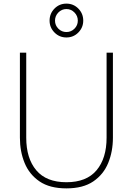

<svg xmlns="http://www.w3.org/2000/svg" viewBox="-20 -1031 734 1061"><path d="M347 -824Q308 -824 281 -851.5Q254 -879 254 -917Q254 -956 281 -983.5Q308 -1011 347 -1011Q386 -1011 413 -983.5Q440 -956 440 -917Q440 -879 413 -851.5Q386 -824 347 -824ZM347 -854Q373 -854 391.5 -872.5Q410 -891 410 -917Q410 -943 391.5 -962Q373 -981 347 -981Q321 -981 302.5 -962Q284 -943 284 -917Q284 -891 302.5 -872.5Q321 -854 347 -854ZM347 10Q255 10 198.5 -28.5Q142 -67 116 -130.5Q90 -194 90 -270V-740H125V-270Q125 -156 180.5 -90Q236 -24 347 -24Q458 -24 513.5 -90Q569 -156 569 -270V-740H604V-270Q604 -194 578 -130.5Q552 -67 495.5 -28.5Q439 10 347 10Z"/></svg>

Font: Be Vietnam Pro Thin
Style: Regular
Weight: 100
Designer: Lam Bao, Tony Le, Vietanh Nguyen
Foundry: Yellow Type Foundry
Version: Version 1.002; ttfautohint (v1.8.3)